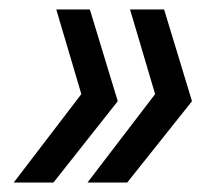

<svg xmlns="http://www.w3.org/2000/svg" viewBox="-20 -454 471 406"><path d="M327 -434 386 -240 249 -68H165L308 -255L255 -434ZM170 -434 229 -240 93 -68H9L152 -255L99 -434Z"/></svg>

Font: Instrument Sans Condensed Medium
Style: Italic
Weight: 500
Width: 3
Italic angle: -13°
Designer: Rodrigo Fuenzalida
Foundry: fragTYPE
Version: Version 1.000;gftools[0.9.28]